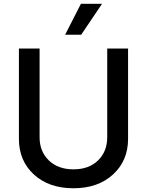

<svg xmlns="http://www.w3.org/2000/svg" viewBox="-20 -984 777 1016"><path d="M547.4 -727.1H657.7V-249Q657.7 -133.8 578.1 -60.8Q498.5 12.2 368.7 12.2Q238.8 12.2 159.4 -60.5Q80.1 -133.3 80.1 -249V-727.1H189.5V-257.8Q189.5 -182.6 238.3 -135.3Q287.1 -87.9 368.7 -87.9Q450.7 -87.9 499 -135.3Q547.4 -182.6 547.4 -257.8ZM324.7 -800.3 408.2 -963.9H520L409.7 -800.3Z"/></svg>

Font: Karasuma Gothic
Style: Regular
Weight: 500
Designer: Rasmus Andersson / Ryoko Nishizuka
Foundry: Genbu
Version: Version 1.00